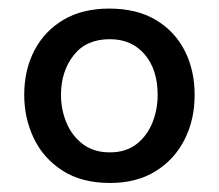

<svg xmlns="http://www.w3.org/2000/svg" viewBox="-20 -746 497 436"><path d="M230 -330.5Q165.5 -330.5 122 -358.5Q78.5 -386.5 56.8 -432Q35 -477.5 35 -530.5Q35 -587 58 -631.2Q81 -675.5 124 -701Q167 -726.5 228 -726.5Q291 -726.5 334.2 -700.5Q377.5 -674.5 399.8 -630.2Q422 -586 422 -530.5Q422 -474 399 -428.8Q376 -383.5 333 -357Q290 -330.5 230 -330.5ZM229.5 -400Q266 -400 290 -418.8Q314 -437.5 326 -467.2Q338 -497 338 -530.5Q338 -588 308.5 -622.5Q279 -657 229.5 -657Q175.5 -657 147 -620.2Q118.5 -583.5 118.5 -530.5Q118.5 -497 131 -467.2Q143.5 -437.5 168 -418.8Q192.5 -400 229.5 -400Z"/></svg>

Font: Commissioner Medium
Style: Regular
Weight: 500
Designer: Kostas Bartsokas
Foundry: Kostas Bartsokas
Version: Version 1.000; ttfautohint (v1.8.3)